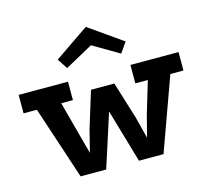

<svg xmlns="http://www.w3.org/2000/svg" viewBox="-98 -790 988 906"><g transform="rotate(-15 395.5 -337.5)"><path d="M188 0 70 -357H5V-447H246V-357H189L230 -203L259 -96L286 -203L341 -382H455L511 -201L538 -95L565 -200L612 -357H551V-447H786V-357H722L593 0H473L397 -261L313 0ZM394 -675 558 -560 523 -510 395 -585 259 -510 226 -560Z"/></g></svg>

Font: Podkova
Style: Bold
Weight: 700
Designer: Ilya Yudin
Foundry: Cyreal (www.cyreal.org)
Version: Version 2.102; ttfautohint (v1.8.1.43-b0c9)